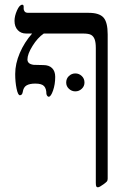

<svg xmlns="http://www.w3.org/2000/svg" viewBox="-20 -608 558 820"><path d="M439.9 154.8Q439.9 163.1 436.5 167Q433.1 170.9 421.9 179.2Q404.8 191.9 397.9 191.9Q393.6 191.9 391.4 188.5Q389.2 185.1 389.2 172.9V-402.8Q389.2 -426.8 384.3 -439.9Q379.4 -453.1 369.1 -459Q358.9 -464.8 334 -464.8H167Q140.6 -446.8 118.9 -411.9Q97.2 -377 97.2 -354Q97.2 -334.5 124 -331.1L165 -330.1Q189.5 -330.1 202.6 -316.9Q215.8 -303.7 215.8 -279.8Q215.8 -247.6 206.5 -221.2Q197.3 -194.8 188 -194.8Q185.1 -194.8 182.1 -198.2Q179.2 -201.7 178.2 -207Q178.2 -229.5 168.2 -240.2Q158.2 -251 130.9 -251Q106.4 -251 93.3 -243.2Q80.1 -235.4 77.1 -214.8Q74.7 -201.2 64.9 -201.2Q56.6 -201.2 50.8 -229.5Q44.9 -257.8 44.9 -292Q44.9 -335.9 64.5 -381.6Q84 -427.2 117.2 -464.8H91.8Q69.3 -464.8 55.7 -479.5Q42 -494.1 42 -519Q42 -539.6 52.7 -563.7Q63.5 -587.9 75.2 -587.9Q81.1 -587.9 81.1 -579.1V-569.8Q81.1 -565.4 85 -559.3Q88.9 -553.2 101.1 -553.2H358.9Q403.8 -553.2 421.9 -533.2Q439.9 -513.2 439.9 -460.9ZM262.7 -255.4Q262.7 -272.5 274.4 -283.4Q286.1 -294.4 301.8 -294.4Q317.4 -294.4 329.1 -283.4Q340.8 -272.5 340.8 -255.4Q340.8 -239.7 329.1 -228.8Q317.4 -217.8 301.8 -217.8Q286.1 -217.8 274.4 -228.8Q262.7 -239.7 262.7 -255.4Z"/></svg>

Font: Tinos
Style: Regular
Weight: 400
Designer: Steve Matteson
Foundry: Monotype Imaging Inc.
Version: Version 1.23